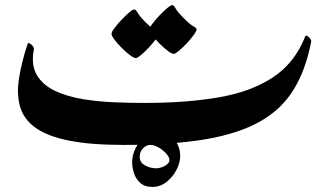

<svg xmlns="http://www.w3.org/2000/svg" viewBox="-20 -568 1301 759"><path d="M470.2 4.9Q337.9 4.9 252.7 -12.2Q167.5 -29.3 121.1 -62.5Q74.7 -95.7 60.1 -144Q45.4 -192.4 54.7 -255.1Q64 -317.9 88.9 -394Q90.8 -399.9 97.4 -396.5Q104 -393.1 109.6 -385.7Q115.2 -378.4 113.8 -372.6Q102.1 -310.5 126 -270.8Q149.9 -231 198.2 -208.5Q246.6 -186 308.1 -176Q369.6 -166 433.3 -163.6Q497.1 -161.1 551.8 -161.1Q715.8 -161.1 843.3 -182.9Q970.7 -204.6 1057.9 -261.5Q1145 -318.4 1186.5 -423.8Q1189 -429.2 1195.1 -425.5Q1201.2 -421.9 1206.3 -415Q1211.4 -408.2 1210 -402.3Q1188.5 -291.5 1140.9 -213.9Q1093.3 -136.2 1008.3 -87.9Q923.3 -39.6 791.5 -17.3Q659.7 4.9 470.2 4.9ZM607.4 -434.6Q607.4 -428.2 595.9 -412.8Q584.5 -397.5 568.4 -380.1Q552.2 -362.8 537.6 -350.6Q522.9 -338.4 517.1 -338.4Q509.3 -338.4 493.7 -350.1Q478 -361.8 461.2 -378.7Q444.3 -395.5 432.6 -411.1Q420.9 -426.8 420.9 -434.6Q420.9 -441.4 432.4 -456.8Q443.8 -472.2 460 -489.3Q476.1 -506.3 490.5 -518.6Q504.9 -530.8 511.2 -530.8Q516.6 -530.8 524.4 -517.1Q532.2 -503.4 556.2 -479Q580.1 -455.6 593.8 -447.8Q607.4 -439.9 607.4 -434.6ZM757.3 -451.7Q757.3 -445.3 745.8 -429.7Q734.4 -414.1 718.3 -396.7Q702.1 -379.4 687.5 -367.2Q672.9 -355 667 -355Q659.2 -355 643.6 -366.7Q627.9 -378.4 611.1 -395.3Q594.2 -412.1 582.5 -428Q570.8 -443.8 570.8 -451.7Q570.8 -458.5 582.3 -473.9Q593.8 -489.3 609.9 -506.3Q626 -523.4 640.6 -535.6Q655.3 -547.9 661.6 -547.9Q666.5 -547.9 674.6 -533.9Q682.6 -520 706.5 -496.1Q730 -472.2 743.7 -464.6Q757.3 -457 757.3 -451.7ZM601.1 -47.9Q641.6 -47.9 667 -19Q692.4 9.8 692.4 48.8Q692.4 74.7 677.7 103.3Q663.1 131.8 638.2 151.4Q613.3 170.9 582.5 170.9Q552.2 170.9 534.7 155.3Q517.1 139.6 509.8 116.9Q502.4 94.2 502.4 73.2Q502.4 43.5 517.1 15.9Q531.7 -11.7 554.4 -29.8Q577.1 -47.9 601.1 -47.9ZM573.7 4.9Q558.1 4.9 545.2 18.8Q532.2 32.7 532.2 51.8Q532.2 74.2 553.2 85.7Q574.2 97.2 595.2 97.2Q616.7 97.2 633.3 86.9Q649.9 76.7 649.9 65.4Q649.9 53.7 637.5 39.6Q625 25.4 607.4 15.1Q589.8 4.9 573.7 4.9Z"/></svg>

Font: Awami Nastaliq
Style: Regular
Weight: 400
Designer: Peter Martin, SIL International
Foundry: SIL International
Version: Version 3.100